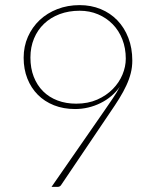

<svg xmlns="http://www.w3.org/2000/svg" viewBox="-20 -731 620 751"><path d="M278 -325.5Q324.5 -325.5 360.5 -341.5Q396.5 -357.5 421.2 -382.8Q446 -408 459 -439.2Q472 -470.5 472 -501.5Q472 -542.5 458.5 -577Q445 -611.5 420.8 -636.2Q396.5 -661 363.5 -675Q330.5 -689 291.5 -689Q249 -689 213.5 -675.8Q178 -662.5 152.5 -638.2Q127 -614 113 -580.2Q99 -546.5 99 -506Q99 -464 112 -430.8Q125 -397.5 148.5 -374Q172 -350.5 205 -338Q238 -325.5 278 -325.5ZM386.5 -295.5Q405.5 -323.5 421.2 -346.2Q437 -369 448.5 -391.5Q434 -371 415 -355Q396 -339 373.2 -327.8Q350.5 -316.5 325.2 -310.5Q300 -304.5 273.5 -304.5Q228.5 -304.5 191.2 -319.2Q154 -334 127.8 -360.5Q101.5 -387 87 -423.8Q72.5 -460.5 72.5 -505Q72.5 -549.5 89.2 -587.2Q106 -625 135.2 -652.5Q164.5 -680 204.5 -695.5Q244.5 -711 291.5 -711Q336 -711 373.8 -695.5Q411.5 -680 439 -651.5Q466.5 -623 482 -583Q497.5 -543 497.5 -494Q497.5 -468.5 491.5 -444.8Q485.5 -421 474.2 -396.8Q463 -372.5 446.8 -346.2Q430.5 -320 409.5 -289.5L218.5 -6.5Q214 0 205 0H181.5Z"/></svg>

Font: Lato ExtraLight
Style: Regular
Weight: 275
Designer: Lukasz Dziedzic with Adam Twardoch and Botio Nikoltchev
Foundry: tyPoland Lukasz Dziedzic
Version: Version 2.015; 2015-08-06; http://www.latofonts.com/